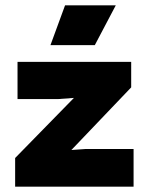

<svg xmlns="http://www.w3.org/2000/svg" viewBox="-20 -703 560 723"><path d="M37 -108 352 -430 335 -340 200 -330H46V-470H474V-374L157 -42L162 -132L303 -142H483V0H37ZM416 -683 337 -533H170L225 -683Z"/></svg>

Font: Kreadon
Style: Regular
Weight: 400
Designer: kohakuno
Foundry: StudioGnu
Version: Version 1.000;Glyphs 3.1.2 (3151)